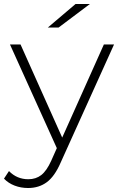

<svg xmlns="http://www.w3.org/2000/svg" viewBox="-47 -745 595 963"><path d="M-27 151 -2 113Q38 154 95 154Q133 154 160 133Q187 112 210 61L238 -2L3 -522H56L265 -55L474 -522H525L257 71Q227 140 187.5 169Q148 198 94 198Q58 198 26.5 186Q-5 174 -27 151ZM332 -725H404L247 -607H193Z"/></svg>

Font: Goldbeck Next Light
Style: Regular
Weight: 300
Designer: Julieta Ulanovsky
Foundry: Julieta Ulanovsky
Version: Version 7.200